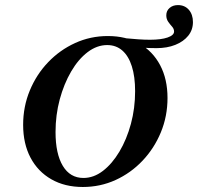

<svg xmlns="http://www.w3.org/2000/svg" viewBox="-20 -724 779 755"><path d="M595.2 -534.7Q564.5 -534.7 539.1 -536.7Q513.7 -538.7 494.4 -541.1L466.1 -574.2Q499.2 -571 523.8 -569.4Q548.4 -567.7 570.2 -567.7Q613.7 -567.7 639.1 -576.6Q664.5 -585.5 664.5 -600Q664.5 -610.5 656.9 -619Q649.2 -627.4 641.5 -638.3Q633.9 -649.2 633.9 -663.7Q633.9 -681.5 646.8 -692.7Q659.7 -704 679.8 -704Q706.5 -704 722.6 -685.5Q738.7 -666.9 738.7 -637.1Q738.7 -606.5 720.2 -583.5Q701.6 -560.5 669.4 -547.6Q637.1 -534.7 595.2 -534.7ZM305.6 11.3Q234.7 11.3 181.9 -19Q129 -49.2 100 -104Q71 -158.9 71 -233.1Q71 -304.8 97.2 -368.1Q123.4 -431.5 169.4 -479.4Q215.3 -527.4 275.4 -554.8Q335.5 -582.3 404 -582.3Q475.8 -582.3 528.2 -552.4Q580.6 -522.6 609.7 -467.7Q638.7 -412.9 638.7 -338.7Q638.7 -266.9 612.5 -203.6Q586.3 -140.3 540.3 -91.9Q494.4 -43.5 434.3 -16.1Q374.2 11.3 305.6 11.3ZM308.1 -24.2Q348.4 -24.2 384.7 -52Q421 -79.8 449.6 -127.8Q478.2 -175.8 494.8 -237.1Q511.3 -298.4 511.3 -365.3Q511.3 -422.6 498.4 -463.3Q485.5 -504 460.9 -525.4Q436.3 -546.8 401.6 -546.8Q361.3 -546.8 324.6 -519Q287.9 -491.1 259.7 -442.7Q231.5 -394.4 214.9 -333.1Q198.4 -271.8 198.4 -204.8Q198.4 -119.4 227 -71.8Q255.6 -24.2 308.1 -24.2Z"/></svg>

Font: Playfair 9pt
Style: Bold Italic
Weight: 700
Italic angle: -15.6°
Designer: Claus Eggers Sørensen
Foundry: Claus Eggers Sørensen
Version: Version 2.203